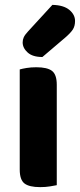

<svg xmlns="http://www.w3.org/2000/svg" viewBox="-20 -760 328 788"><path d="M145 8Q100 8 80.5 -7Q61 -22 61 -64V-475Q71 -478 89 -481Q107 -484 129 -484Q174 -484 193.5 -469Q213 -454 213 -412V0Q203 2 185 5Q167 8 145 8ZM195 -740Q241 -739 264.5 -719.5Q288 -700 288 -674Q288 -653 279 -639Q270 -625 248 -606L154 -526Q114 -526 93.5 -544.5Q73 -563 73 -586Q73 -597 77.5 -607Q82 -617 95 -631Z"/></svg>

Font: Baloo Bhaina 2
Style: Bold
Weight: 700
Designer: Yesha Goshar, Manish Minz, Shuchita Grover and Ek Type
Foundry: Ek Type
Version: Version 1.640;hotconv 1.0.111;makeotfexe 2.5.65597; ttfautoh